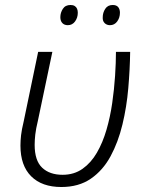

<svg xmlns="http://www.w3.org/2000/svg" viewBox="-20 -740 582 770"><path d="M226 10Q148 10 105 -33Q62 -76 62 -156Q62 -176 64.5 -198Q67 -220 75 -253L133 -532H190L132 -256Q124 -223 121.5 -200.5Q119 -178 119 -159Q119 -96 149 -67.5Q179 -39 231 -39Q277 -39 311 -63Q345 -87 368.5 -127.5Q392 -168 407 -219.5Q422 -271 430 -326.5Q438 -382 441.5 -435.5Q445 -489 445 -532H502Q501 -462 494.5 -386.5Q488 -311 471 -240.5Q454 -170 423.5 -113.5Q393 -57 344.5 -23.5Q296 10 226 10ZM421 -639Q408 -639 399.5 -647.5Q391 -656 392 -671Q392 -689 402 -704.5Q412 -720 432 -720Q447 -720 454 -711.5Q461 -703 461 -689Q461 -669 450 -654Q439 -639 421 -639ZM252 -639Q238 -639 230 -647.5Q222 -656 222 -671Q222 -689 232 -704.5Q242 -720 263 -720Q273 -720 279.5 -716Q286 -712 289 -705Q292 -698 292 -689Q292 -669 281 -654Q270 -639 252 -639Z"/></svg>

Font: Noto Sans Display Light
Style: Italic
Weight: 300
Italic angle: -12°
Designer: Monotype Design Team
Foundry: Monotype Imaging Inc.
Version: Version 2.003